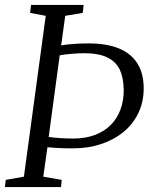

<svg xmlns="http://www.w3.org/2000/svg" viewBox="-25 -763 626 783"><path d="M-5 0 -1.5 -29.5 72.5 -42.5 161.5 -698.5 98 -710.5 101.5 -743H316L312.5 -710.5L241 -698.5L224.5 -578Q252 -582.5 280 -584.2Q308 -586 336 -586Q411 -586 461 -565Q511 -544 536 -503.2Q561 -462.5 561 -403Q561 -347 539.2 -301.8Q517.5 -256.5 478.2 -224.5Q439 -192.5 386.5 -175.2Q334 -158 272 -158Q235.5 -158 209.5 -159.5Q183.5 -161 168.5 -162.5L151.5 -42.5L226.5 -29.5L224 0ZM218.5 -537.5 173.5 -204.5Q195 -201.5 220.8 -199.8Q246.5 -198 272.5 -198Q323 -198 361.8 -212.5Q400.5 -227 426.8 -253.5Q453 -280 466.5 -316.8Q480 -353.5 479.5 -397.5Q479 -445 463.8 -478Q448.5 -511 413.2 -528.5Q378 -546 317.5 -546Q295 -546 266.5 -543.5Q238 -541 218.5 -537.5Z"/></svg>

Font: Merriweather 60pt Light
Style: Italic
Weight: 300
Italic angle: -7.8°
Version: Version 2.101